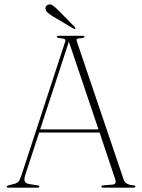

<svg xmlns="http://www.w3.org/2000/svg" viewBox="-20 -865 654 885"><path d="M161 -5Q161 0 152.5 0H20Q11 0 11 -5Q11 -8.5 20.5 -11L49 -18.5Q59.5 -21.5 65.8 -28.8Q72 -36 79.5 -59L280 -671.5Q283.5 -679.5 279.2 -683.8Q275 -688 257.5 -689Q242 -690.5 242 -695.5Q242 -700 251.5 -700H361Q369.5 -700 369.5 -695.5Q369.5 -690.5 355 -689Q337.5 -688.5 334.5 -685.2Q331.5 -682 334.5 -673L550 -37.5Q558 -13.5 593 -11Q604 -10 604 -5Q604 0 595.5 0H456Q447.5 0 447.5 -5Q447.5 -10 457 -11L498.5 -14Q519.5 -16 510.5 -40.5L439 -254H160.5L96.5 -59Q90 -38.5 94.2 -29Q98.5 -19.5 115 -16.5L151.5 -11Q161 -10 161 -5ZM165 -268.5H434L297.5 -673ZM249.5 -817 324.5 -740.5Q329.5 -736 327 -733Q323.5 -729.5 319 -733L223 -790Q210.5 -798 201.5 -805.2Q192.5 -812.5 190.5 -821.5Q188 -828.5 191.8 -835.2Q195.5 -842 204 -844Q214.5 -846.5 224.8 -838.8Q235 -831 249.5 -817Z"/></svg>

Font: Fraunces 72pt Thin
Style: Regular
Weight: 100
Version: Version 1.000;[b76b70a41]